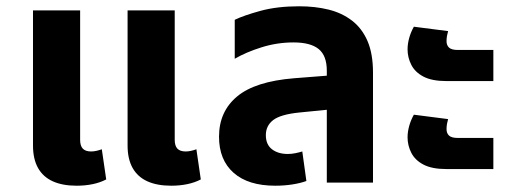

<svg xmlns="http://www.w3.org/2000/svg" viewBox="-20 -581 1635 611"><path d="M224 10Q179 10 148 -4Q117 -18 101 -46.5Q85 -75 85 -118V-548H235V-136Q235 -117 243.5 -108Q252 -99 270 -99Q278 -99 287 -101Q296 -103 304 -106L318 -10Q299 0 275 5Q251 10 224 10ZM525 10Q480 10 449 -4Q418 -18 402 -46.5Q386 -75 386 -118V-548H536V-136Q536 -117 544.5 -108Q553 -99 571 -99Q579 -99 588 -101Q597 -103 605 -106L619 -10Q600 0 576 5Q552 10 525 10Z M1020 0V-356Q1020 -404 994 -425Q968 -446 914 -446Q862 -446 812.5 -430.5Q763 -415 727 -394V-518Q756 -532 809 -546.5Q862 -561 932 -561Q983 -561 1025.5 -550.5Q1068 -540 1100 -515.5Q1132 -491 1149.5 -450.5Q1167 -410 1167 -350V0ZM856 10Q770 10 723.5 -31Q677 -72 677 -146Q677 -226 734.5 -274Q792 -322 916 -332L1044 -342V-234L933 -223Q873 -217 849.5 -199Q826 -181 826 -151Q826 -121 845.5 -106Q865 -91 896 -91Q908 -91 920 -93.5Q932 -96 942 -99L955 -5Q936 2 910 6Q884 10 856 10Z M1401 -323Q1355 -323 1328 -337Q1301 -351 1289 -374.5Q1277 -398 1277 -424Q1277 -441 1282 -459.5Q1287 -478 1297 -496L1406 -482Q1404 -475 1402.5 -467Q1401 -459 1401 -450Q1401 -437 1409 -429.5Q1417 -422 1437 -422H1550V-323ZM1401 -43Q1355 -43 1328 -57Q1301 -71 1289 -94.5Q1277 -118 1277 -144Q1277 -161 1282 -179.5Q1287 -198 1297 -216L1406 -202Q1404 -195 1402.5 -187Q1401 -179 1401 -170Q1401 -157 1409 -149.5Q1417 -142 1437 -142H1550V-43Z"/></svg>

Font: Noto Sans Thai
Style: Bold
Weight: 700
Designer: Monotype Design Team
Foundry: Monotype Imaging Inc.
Version: Version 2.001